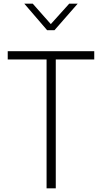

<svg xmlns="http://www.w3.org/2000/svg" viewBox="-20 -1023 554 1043"><path d="M233 0H283V-700H492V-745H22V-700H233ZM236 -859H276L402 -1003H356L256 -892L158 -1003H112Z"/></svg>

Font: Plus Jakarta Sans ExtraLight
Style: Regular
Weight: 200
Designer: Gumpita Rahayu
Foundry: Tokotype
Version: Version 2.004; ttfautohint (v1.8.3)